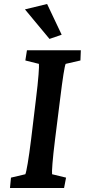

<svg xmlns="http://www.w3.org/2000/svg" viewBox="-20 -942 425 962"><path d="M30 0H301L311 -52L241 -69C239 -79 243 -142 256 -245L281 -444C294 -551 304 -613 309 -622L383 -639L385 -690H115L107 -639L175 -622C177 -613 173 -547 160 -444L136 -245C124 -146 112 -79 107 -69L35 -52ZM105 -895 228 -747 289 -768 216 -922Z"/></svg>

Font: TPK Tissa Web SemiBold
Style: Italic
Weight: 600
Italic angle: -7°
Designer: Jacques Le Bailly, Suppakit Chalermlarp | Katatrad Co.,Ltd.
Foundry: Jacques Le Bailly, Cadson Demak Co.,Ltd.
Version: Version 5.000;Glyphs 3.1.2 (3151)